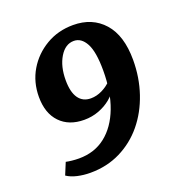

<svg xmlns="http://www.w3.org/2000/svg" viewBox="-102 -601 648 696"><g transform="rotate(-20 222.0 -252.5)"><path d="M131 10Q105 10 81 4.5Q57 -1 41 -12L60 -58Q69 -56 82.5 -54.5Q96 -53 110 -53Q170 -53 212.5 -86.5Q255 -120 278 -180.5Q301 -241 301 -323Q301 -395 283.5 -427.5Q266 -460 237 -460Q204 -460 182.5 -424.5Q161 -389 161 -336Q161 -290 177.5 -266.5Q194 -243 225 -243Q247 -243 268.5 -253.5Q290 -264 306 -281L307 -250Q299 -231 279 -214.5Q259 -198 232.5 -188Q206 -178 176 -178Q117 -178 83 -213.5Q49 -249 49 -312Q49 -369 76 -414.5Q103 -460 149.5 -487.5Q196 -515 254 -515Q328 -515 372 -465.5Q416 -416 416 -322Q416 -254 395.5 -193.5Q375 -133 337.5 -87.5Q300 -42 247.5 -16Q195 10 131 10Z"/></g></svg>

Font: Yrsa SemiBold
Style: Italic
Weight: 600
Italic angle: -7.10001°
Version: Version 2.004